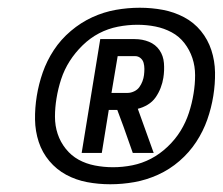

<svg xmlns="http://www.w3.org/2000/svg" viewBox="-20 -909 576 496"><path d="M191 -514 239 -808H328Q348 -808 365 -801Q382 -794 392 -779.5Q402 -765 403.5 -746Q405 -727 402 -708Q400 -695 395 -682Q390 -669 382 -657.5Q374 -646 361.5 -638.5Q349 -631 336 -628L377 -514H323L299 -582L283 -625H261L243 -514ZM268 -669H310Q318 -669 326.5 -673Q335 -677 340 -684Q345 -691 348 -699Q351 -707 352 -715Q353 -723 353 -731Q353 -739 351 -746.5Q349 -754 343 -759Q337 -764 329 -764H284ZM265 -433Q234 -433 205 -438.5Q176 -444 151 -457.5Q126 -471 107.5 -493Q89 -515 80 -542.5Q71 -570 70.5 -600Q70 -630 75 -661Q80 -692 90.5 -722Q101 -752 119 -779.5Q137 -807 163 -829Q189 -851 218.5 -864.5Q248 -878 279 -883.5Q310 -889 341 -889Q372 -889 401 -883.5Q430 -878 455.5 -864.5Q481 -851 499 -829Q517 -807 526 -779.5Q535 -752 535.5 -722Q536 -692 531 -661Q526 -630 515.5 -600Q505 -570 487 -542.5Q469 -515 443.5 -493Q418 -471 388 -457.5Q358 -444 327 -438.5Q296 -433 265 -433ZM272 -477Q297 -477 322 -482Q347 -487 370 -499Q393 -511 413 -530Q433 -549 446.5 -571Q460 -593 468 -617.5Q476 -642 480 -667Q484 -691 484 -714.5Q484 -738 477 -759Q470 -780 456.5 -797.5Q443 -815 423.5 -825.5Q404 -836 381.5 -840.5Q359 -845 335 -845Q310 -845 284.5 -840Q259 -835 236 -823Q213 -811 193.5 -792Q174 -773 160 -751Q146 -729 138 -704.5Q130 -680 126 -655Q122 -631 122 -607.5Q122 -584 129 -563Q136 -542 150 -524.5Q164 -507 183 -496.5Q202 -486 225 -481.5Q248 -477 272 -477Z"/></svg>

Font: Iosevka Web
Style: Bold Italic
Weight: 700
Italic angle: -9°
Monospace: yes
Designer: Belleve Invis
Foundry: Belleve Invis
Version: Version 28.0.3; ttfautohint (v1.8.3)